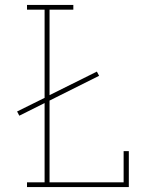

<svg xmlns="http://www.w3.org/2000/svg" viewBox="-20 -755 640 775"><path d="M89 0V-19H160V-339L58 -288L49 -305L160 -360V-716H89V-735H276V-716H180V-371L371 -466L380 -449L180 -349V-19H479V-145H500V0Z"/></svg>

Font: Iosevka Etoile Thin
Style: Regular
Weight: 100
Designer: Belleve Invis
Foundry: Belleve Invis
Version: Version 22.1.2; ttfautohint (v1.8.4)